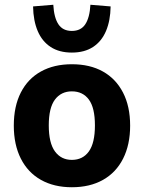

<svg xmlns="http://www.w3.org/2000/svg" viewBox="-20 -776 604 807"><path d="M282 11Q207 11 152 -20Q97 -51 67.5 -109.5Q38 -168 38 -248Q38 -329 67.5 -387Q97 -445 152 -475.5Q207 -506 282 -506Q358 -506 412.5 -475.5Q467 -445 497 -387Q527 -329 527 -248Q527 -168 497.5 -109.5Q468 -51 413 -20Q358 11 282 11ZM282 -104Q328 -104 353.5 -139.5Q379 -175 379 -249Q379 -323 353.5 -357.5Q328 -392 282 -392Q237 -392 211 -357.5Q185 -323 185 -249Q185 -175 211 -139.5Q237 -104 282 -104ZM282 -555Q229 -555 193 -578.5Q157 -602 138.5 -645.5Q120 -689 119 -749L204 -756Q207 -702 225.5 -674Q244 -646 282 -646Q320 -646 338.5 -674Q357 -702 360 -756L445 -749Q444 -689 425.5 -645.5Q407 -602 371 -578.5Q335 -555 282 -555Z"/></svg>

Font: Nunito Sans 10pt SemiCondensed ExtraBold
Style: Regular
Weight: 800
Width: 4
Designer: Vernon Adams
Foundry: Vernon Adams
Version: Version 3.101;gftools[0.9.27]